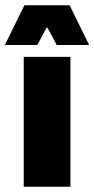

<svg xmlns="http://www.w3.org/2000/svg" viewBox="-44 -708 358 728"><path d="M223 0H46V-492.5H223ZM-24.5 -539.5 48.5 -688H220L293 -539.5V-537.5H171L136 -603H132.5L97.5 -537.5H-24.5Z"/></svg>

Font: Anek Devanagari Medium ExtraBold
Style: Regular
Weight: 800
Version: Version 1.003